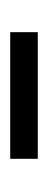

<svg xmlns="http://www.w3.org/2000/svg" viewBox="121 -465 94 376"><g transform="rotate(-90 168.0 -277.0)"><path d="M293 -304V-250H45V-304Z"/></g></svg>

Font: 寒蝉端黑体 Light
Style: Regular
Weight: 300
Designer: ChillDuanSans {Warren2060}; 
Source Han Sans {Ryoko NISHIZUKA 西塚涼子 (kana, bopomofo & ideographs); Paul D. Hunt (Latin, G
Foundry: ChillType&Adobe
Version: Version 1.300;Glyphs 3.3 (3306)